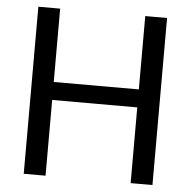

<svg xmlns="http://www.w3.org/2000/svg" viewBox="-51 -747 792 798"><g transform="rotate(5 345.5 -348.5)"><path d="M523 -316H168V0H77V-697H168V-391H523V-697H614V0H523Z"/></g></svg>

Font: Poppins
Style: Regular
Weight: 400
Designer: Ninad Kale (Devanagari), Jonny Pinhorn (Latin)
Foundry: Indian Type Foundry
Version: Version 3.002 2017